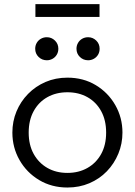

<svg xmlns="http://www.w3.org/2000/svg" viewBox="-20 -864 632 900"><path d="M296 15Q222 15 163.5 -20Q105 -55 71.5 -113.8Q38 -172.5 38 -242.5Q38 -295 57.2 -341.5Q76.5 -388 111.5 -423.8Q146.5 -459.5 193.5 -479.8Q240.5 -500 296 -500Q370.5 -500 428.8 -465Q487 -430 520.5 -371.2Q554 -312.5 554 -242.5Q554 -190.5 534.8 -143.8Q515.5 -97 481 -61.2Q446.5 -25.5 399.2 -5.2Q352 15 296 15ZM296 -53.5Q349 -53.5 390 -76.8Q431 -100 454.2 -142.2Q477.5 -184.5 477.5 -242.5Q477.5 -300.5 454.2 -343Q431 -385.5 390 -408.5Q349 -431.5 296 -431.5Q243 -431.5 202 -408.5Q161 -385.5 137.8 -343Q114.5 -300.5 114.5 -242.5Q114.5 -184.5 138 -142.2Q161.5 -100 202.2 -76.8Q243 -53.5 296 -53.5ZM199.5 -581.5Q177 -581.5 161 -597Q145 -612.5 145 -635.5Q145 -650.5 152.2 -663Q159.5 -675.5 172 -682.5Q184.5 -689.5 199.5 -689.5Q221.5 -689.5 237.5 -674Q253.5 -658.5 253.5 -635.5Q253.5 -620 246.2 -607.8Q239 -595.5 226.5 -588.5Q214 -581.5 199.5 -581.5ZM393 -581.5Q370.5 -581.5 354.5 -597Q338.5 -612.5 338.5 -635.5Q338.5 -650.5 345.8 -663Q353 -675.5 365.5 -682.5Q378 -689.5 393 -689.5Q415 -689.5 431 -674Q447 -658.5 447 -635.5Q447 -620 439.8 -607.8Q432.5 -595.5 420 -588.5Q407.5 -581.5 393 -581.5ZM146 -784.5V-844.5H446.5V-784.5Z"/></svg>

Font: Geologica Cursive ExtraLight
Style: Regular
Weight: 250
Designer: Sindre Bremnes, Frode Helland
Foundry: Monokrom Skriftforlag AS
Version: Version 1.010;gftools[0.9.28]